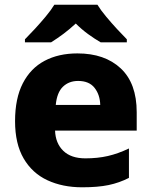

<svg xmlns="http://www.w3.org/2000/svg" viewBox="-20 -786 643 816"><path d="M309 -559Q425 -559 493 -495.5Q561 -432 561 -309V-231H214Q216 -177 249 -145Q282 -113 343 -113Q395 -113 438.5 -123Q482 -133 528 -155V-30Q487 -9 441.5 0.5Q396 10 329 10Q246 10 181.5 -20Q117 -50 80.5 -112.5Q44 -175 44 -271Q44 -368 77 -432Q110 -496 169.5 -527.5Q229 -559 309 -559ZM312 -442Q273 -442 247.5 -417.5Q222 -393 217 -340H406Q405 -383 382 -412.5Q359 -442 312 -442ZM394 -766Q408 -743 431 -715.5Q454 -688 477.5 -662.5Q501 -637 519 -619V-606H408Q382 -621 354.5 -641Q327 -661 302 -686Q275 -661 249.5 -642Q224 -623 197 -606H86V-619Q105 -638 128.5 -663.5Q152 -689 174.5 -716Q197 -743 211 -766Z"/></svg>

Font: Noto Sans Sinhala UI ExtraBold
Style: Regular
Weight: 800
Designer: Jelle Bosma - Monotype Design Team
Foundry: Monotype Imaging Inc.
Version: Version 2.006; ttfautohint (v1.8.4.7-5d5b)